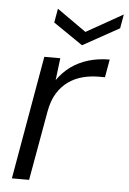

<svg xmlns="http://www.w3.org/2000/svg" viewBox="-51 -740 524 778"><g transform="rotate(5 210.5 -350.5)"><path d="M27 0 115 -502H180L169 -412Q192 -445 223 -467.5Q254 -490 293.5 -502Q333 -514 380 -514L367 -441H342Q309 -441 277.5 -433Q246 -425 219.5 -406.5Q193 -388 174 -357.5Q155 -327 147 -281L97 0ZM421 -701 411 -644 263 -562 143 -644 153 -701 272 -617Z"/></g></svg>

Font: DM Sans 16pt Light
Style: Italic
Weight: 300
Italic angle: -10°
Version: Version 4.004;gftools[0.9.30]